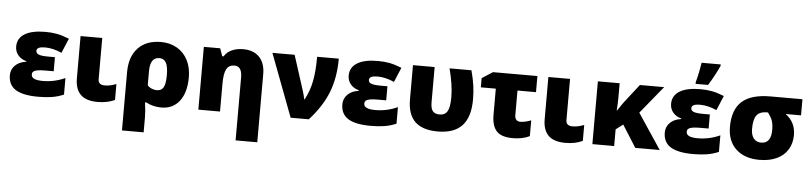

<svg xmlns="http://www.w3.org/2000/svg" viewBox="-53 -1120 7112 1685"><g transform="rotate(5 3502.5 -277.5)"><path d="M411.1 -349.1V-225.1H338.9Q294.9 -225.1 270 -220.7Q245.1 -216.3 233.6 -207.3Q222.2 -198.2 222.2 -179.2Q222.2 -131.8 323.2 -131.8Q425.3 -131.8 519 -174.8V-28.8Q465.8 -6.3 413.1 1.7Q360.4 9.8 294.9 9.8Q159.7 9.8 95.2 -30.8Q30.8 -71.3 30.8 -157.2Q30.8 -208 66.7 -243.7Q102.5 -279.3 164.1 -287.1V-292Q118.2 -304.2 91.1 -336.4Q64 -368.7 64 -413.1Q64 -485.4 127 -524.2Q189.9 -563 309.1 -563Q363.3 -563 410.9 -554.2Q458.5 -545.4 519 -521L464.8 -392.1Q387.7 -426.8 316.9 -426.8Q244.1 -426.8 244.1 -390.1Q244.1 -368.2 269 -358.6Q293.9 -349.1 351.1 -349.1Z M810.1 -553.2V-189.9Q810.1 -140.1 867.2 -140.1Q894 -140.1 917 -145.3Q939.9 -150.4 969.2 -161.1V-21Q904.3 9.8 818.4 9.8Q715.8 9.8 667.5 -38.3Q619.1 -86.4 619.1 -181.2V-553.2Z M1597.2 -275.9Q1597.2 -141.6 1539.1 -65.9Q1481 9.8 1379.4 9.8Q1342.3 9.8 1306.6 1Q1271 -7.8 1246.1 -22.9H1233.4Q1244.1 54.2 1244.1 106.9V240.2H1053.2V-272.9Q1053.2 -409.7 1125.5 -486.3Q1197.8 -563 1328.1 -563Q1406.7 -563 1468.5 -527.3Q1530.3 -491.7 1563.7 -426.3Q1597.2 -360.8 1597.2 -275.9ZM1325.2 -420.9Q1244.1 -420.9 1244.1 -298.8V-174.8Q1259.3 -156.7 1282.2 -147.5Q1305.2 -138.2 1326.2 -138.2Q1367.7 -138.2 1385.5 -170.4Q1403.3 -202.6 1403.3 -275.9Q1403.3 -352.5 1384.5 -386.7Q1365.7 -420.9 1325.2 -420.9Z M2054.2 240.2V-314.9Q2054.2 -413.1 1987.3 -413.1Q1939 -413.1 1917.5 -374.5Q1896 -335.9 1896 -242.2V0H1705.1V-553.2H1849.1L1873 -484.9H1884.3Q1908.7 -523.9 1951.9 -543.5Q1995.1 -563 2051.3 -563Q2143.1 -563 2194.1 -509.8Q2245.1 -456.5 2245.1 -359.9V240.2Z M2309.1 -553.2H2504.9L2605 -241.2Q2616.2 -206.5 2622.1 -171.9H2627Q2668.5 -249.5 2685.8 -336.9Q2703.1 -424.3 2703.1 -553.2H2894Q2894 -387.2 2843.5 -257.1Q2793 -127 2678.2 0H2518.1Z M3340.3 -349.1V-225.1H3268.1Q3224.1 -225.1 3199.2 -220.7Q3174.3 -216.3 3162.8 -207.3Q3151.4 -198.2 3151.4 -179.2Q3151.4 -131.8 3252.4 -131.8Q3354.5 -131.8 3448.2 -174.8V-28.8Q3395 -6.3 3342.3 1.7Q3289.6 9.8 3224.1 9.8Q3088.9 9.8 3024.4 -30.8Q2960 -71.3 2960 -157.2Q2960 -208 2995.8 -243.7Q3031.7 -279.3 3093.3 -287.1V-292Q3047.4 -304.2 3020.3 -336.4Q2993.2 -368.7 2993.2 -413.1Q2993.2 -485.4 3056.2 -524.2Q3119.1 -563 3238.3 -563Q3292.5 -563 3340.1 -554.2Q3387.7 -545.4 3448.2 -521L3394 -392.1Q3316.9 -426.8 3246.1 -426.8Q3173.3 -426.8 3173.3 -390.1Q3173.3 -368.2 3198.2 -358.6Q3223.1 -349.1 3280.3 -349.1Z M3813.5 7.8Q3680.7 7.8 3614 -55.4Q3547.4 -118.7 3547.4 -252.9V-553.2H3738.3V-243.2Q3738.3 -187.5 3757.6 -164.8Q3776.9 -142.1 3817.4 -142.1Q3865.7 -142.1 3886.5 -179Q3907.2 -215.8 3907.2 -301.8Q3907.2 -410.6 3869.6 -553.2H4062.5Q4083 -476.1 4090.8 -418.2Q4098.6 -360.4 4098.6 -297.9Q4098.6 -144.5 4028.6 -68.4Q3958.5 7.8 3813.5 7.8Z M4480.5 -411.1V-192.9Q4480.5 -167.5 4493.2 -153.8Q4505.9 -140.1 4529.3 -140.1Q4567.9 -140.1 4623.5 -161.1V-22Q4561 8.8 4474.6 8.8Q4375 8.8 4332.3 -37.4Q4289.6 -83.5 4289.6 -182.1V-411.1H4157.7V-492.2L4252.4 -553.2H4643.6V-411.1Z M4931.2 -553.2V-189.9Q4931.2 -140.1 4988.3 -140.1Q5015.1 -140.1 5038.1 -145.3Q5061 -150.4 5090.3 -161.1V-21Q5025.4 9.8 4939.5 9.8Q4836.9 9.8 4788.6 -38.3Q4740.2 -86.4 4740.2 -181.2V-553.2Z M5562.5 -311 5769.5 0H5554.2L5431.2 -194.8L5368.2 -147V0H5176.3V-553.2H5368.2V-433.1Q5368.2 -376 5363.3 -314H5367.2Q5376.5 -326.7 5391.1 -349.6Q5405.8 -372.6 5426.3 -398.9L5546.4 -553.2H5760.3Z M6180.7 -349.1V-225.1H6108.4Q6064.5 -225.1 6039.6 -220.7Q6014.6 -216.3 6003.2 -207.3Q5991.7 -198.2 5991.7 -179.2Q5991.7 -131.8 6092.8 -131.8Q6194.8 -131.8 6288.6 -174.8V-28.8Q6235.4 -6.3 6182.6 1.7Q6129.9 9.8 6064.5 9.8Q5929.2 9.8 5864.7 -30.8Q5800.3 -71.3 5800.3 -157.2Q5800.3 -208 5836.2 -243.7Q5872.1 -279.3 5933.6 -287.1V-292Q5887.7 -304.2 5860.6 -336.4Q5833.5 -368.7 5833.5 -413.1Q5833.5 -485.4 5896.5 -524.2Q5959.5 -563 6078.6 -563Q6132.8 -563 6180.4 -554.2Q6228 -545.4 6288.6 -521L6234.4 -392.1Q6157.2 -426.8 6086.4 -426.8Q6013.7 -426.8 6013.7 -390.1Q6013.7 -368.2 6038.6 -358.6Q6063.5 -349.1 6120.6 -349.1ZM6032.7 -622.1Q6042.5 -655.3 6053.7 -709.7Q6064.9 -764.2 6069.3 -794.9H6237.3V-782.2Q6197.3 -694.3 6142.6 -606H6032.7Z M6647.9 9.8Q6517.1 9.8 6441.4 -61Q6365.7 -131.8 6365.7 -255.9Q6365.7 -408.7 6446.5 -481Q6527.3 -553.2 6697.8 -553.2H6978.5V-411.1H6842.8Q6931.6 -346.7 6931.6 -232.9Q6931.6 -160.2 6897.5 -104.7Q6863.3 -49.3 6799.3 -19.8Q6735.4 9.8 6647.9 9.8ZM6560.5 -256.8Q6560.5 -201.7 6584.2 -171.9Q6607.9 -142.1 6649.9 -142.1Q6737.8 -142.1 6737.8 -262.2Q6737.8 -293.5 6733.6 -315.9Q6729.5 -338.4 6720.7 -357.9Q6711.9 -377.4 6687.5 -411.1H6676.8Q6614.7 -411.1 6587.6 -375.2Q6560.5 -339.4 6560.5 -256.8Z"/></g></svg>

Font: OpenSansExtrabold
Style: Regular
Weight: 800
Foundry: Ascender Corporation
Version: Version 1.10